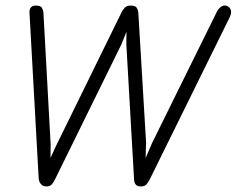

<svg xmlns="http://www.w3.org/2000/svg" viewBox="-20 -670 851 690"><path d="M518 -25Q513 -15 506.5 -7.5Q500 0 486 0L473 -31L526 -155L759 -627Q766 -641 776.5 -647Q787 -653 797 -648Q806 -644 809.5 -634Q813 -624 805 -607ZM119 -29 86 -624Q85 -635 90.5 -642.5Q96 -650 109 -650Q126 -650 130.5 -642Q135 -634 136 -626L162 -151L161 -37L147 0Q134 0 127 -8.5Q120 -17 119 -29ZM178 -26Q174 -18 167.5 -9Q161 0 147 0L133 -40L182 -147L417 -626Q421 -634 428 -642Q435 -650 449 -650L460 -619L416 -510ZM462 -22 434 -511 435 -617 449 -650Q466 -650 471 -642.5Q476 -635 477 -626L505 -157L501 -30L486 0Q474 0 468.5 -6Q463 -12 462 -22Z"/></svg>

Font: Edu QLD Beginners
Style: Regular
Weight: 400
Designer: Tina and Corey Anderson
Foundry: Google for Education
Version: Version 1.001